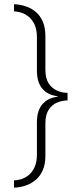

<svg xmlns="http://www.w3.org/2000/svg" viewBox="-20 -718 377 884"><path d="M44.5 146Q53 146 70 143.5Q87 141 107.5 132.8Q128 124.5 146.5 108.5Q165 92.5 177 65.5Q189 38.5 189 -2V-150.5Q189 -190.5 204.8 -213.8Q220.5 -237 244 -246.2Q267.5 -255.5 291 -255.5V-290.5Q267.5 -290.5 244 -300.2Q220.5 -310 204.8 -333.2Q189 -356.5 189 -396.5V-550.5Q189 -591.5 177 -618.5Q165 -645.5 146.5 -661.5Q128 -677.5 107.5 -685.5Q87 -693.5 70 -696Q53 -698.5 44.5 -698.5V-665.5Q58 -665.5 75.8 -660.5Q93.5 -655.5 110.5 -642.2Q127.5 -629 138.8 -605.8Q150 -582.5 150 -545V-394Q150 -362.5 157.5 -341.2Q165 -320 177 -307.2Q189 -294.5 202.5 -287.5Q216 -280.5 228.8 -278Q241.5 -275.5 249 -273.5Q241.5 -272.5 228.8 -269.8Q216 -267 202.5 -260Q189 -253 177 -240.2Q165 -227.5 157.5 -206.2Q150 -185 150 -153V-7.5Q150 29 138.8 52.8Q127.5 76.5 110.5 89.5Q93.5 102.5 75.8 107.5Q58 112.5 44.5 112.5Z"/></svg>

Font: Anybody Expanded ExtraLight
Style: Regular
Weight: 250
Width: 7
Version: Version 1.113;gftools[0.9.25]